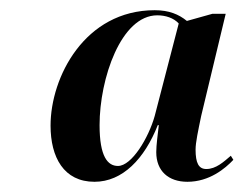

<svg xmlns="http://www.w3.org/2000/svg" viewBox="-20 -738 477 376"><path d="M165 -382C220 -382 263 -427 289 -493H291C289 -475 286 -454 286 -440C286 -403 310 -382 347 -382C390 -382 421 -408 437 -425L432 -433C418 -421 403 -407 384 -407C369 -407 363 -419 363 -445C363 -459 368 -482 374 -511L422 -711H396L346 -697C330 -710 311 -718 283 -718C146 -718 79 -587 79 -492C79 -430 105 -382 165 -382ZM211 -413C191 -413 175 -431 175 -493C175 -584 217 -708 288 -708C304 -708 320 -703 330 -692L283 -511C271 -468 238 -413 211 -413Z"/></svg>

Font: Noto Serif Display SemiCondensed SemiBold
Style: Italic
Weight: 600
Width: 4
Italic angle: -12°
Designer: Monotype Design Team
Foundry: Monotype Imaging Inc.
Version: Version 2.009